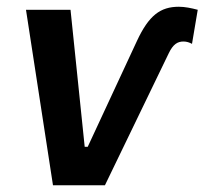

<svg xmlns="http://www.w3.org/2000/svg" viewBox="-20 -549 606 569"><path d="M480 -391C493 -418 506 -426 524 -426C533 -426 542 -423 549 -419L566 -520C547 -525 528 -529 510 -529C455 -529 421 -503 386 -428L240 -114H231L189 -520H57L137 0H291Z"/></svg>

Font: Fixel Text 20240404 SemiBold
Style: Italic
Weight: 600
Width: 4
Italic angle: -10°
Designer: AlfaBravo + MacPaw
Foundry: Kyrylo Tkachov, Marchela Mozhyna, Serhii Makarenko, Maria Weinstein, Zakhar Kryvoshyya
Version: Version 1.211;Glyphs 3.2 (3225)